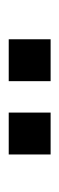

<svg xmlns="http://www.w3.org/2000/svg" viewBox="132 -846 136 440"><g transform="rotate(-90 200.0 -626.0)"><path d="M66 -578V-674H162V-578ZM234 -578V-674H330V-578Z"/></g></svg>

Font: Varela
Style: Regular
Weight: 400
Designer: Joe Prince
Foundry: Joe Prince
Version: Version 1.000